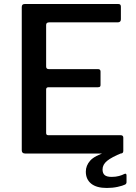

<svg xmlns="http://www.w3.org/2000/svg" viewBox="-20 -762 676 953"><path d="M88 -727Q88 -742 102 -742H568Q580 -742 580 -729V-666Q580 -651 564 -651H224Q209 -651 209 -638V-432Q209 -419 222 -419H466Q479 -419 479 -407V-340Q479 -335 476.5 -332Q474 -329 466 -329H221Q209 -329 209 -318V-102Q209 -91 219 -91H578Q592 -91 592 -79V-13Q592 -7 589 -3.5Q586 0 578 0H105Q88 0 88 -16V-727ZM406 90Q406 60 427.5 35.5Q449 11 510 -8L586 -3Q534 18 511.5 36.5Q489 55 489 79Q489 98 499.5 107Q510 116 534 116Q555 116 571 111.5Q587 107 596 102Q608 96 608 109V142Q608 150 601 154Q589 160 564 165.5Q539 171 510 171Q459 171 432.5 149.5Q406 128 406 90Z"/></svg>

Font: Libre Franklin Medium
Style: Regular
Weight: 500
Designer: Pablo Impallari, Rodrigo Fuenzalida, Nhung Nguyen
Foundry: Impallari Type
Version: Version 3.000